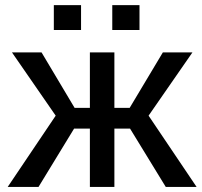

<svg xmlns="http://www.w3.org/2000/svg" viewBox="-20 -734 792 754"><path d="M490.7 -229H429.2V0H333V-229H271L131.3 0H10.3L198.7 -279.8L26.9 -528.3H143.1L272.9 -310.5H333V-528.3H429.2V-310.5H489.3L619.6 -528.3H735.8L563.5 -279.8L752 0H630.9ZM527.8 -616.2H420.9V-713.9H527.8ZM298.3 -616.2H191.4V-713.9H298.3Z"/></svg>

Font: GeogebraSans
Style: Regular
Weight: 400
Designer: Google
Version: Version 1.100140; 2013